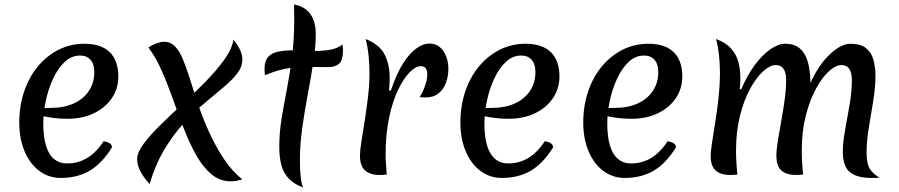

<svg xmlns="http://www.w3.org/2000/svg" viewBox="-20 -770 3965 847"><path d="M248 15Q195 15 153.5 -16Q112 -47 88.5 -102.5Q65 -158 65 -229Q65 -303 86.5 -366.5Q108 -430 147 -477Q186 -524 238.5 -550.5Q291 -577 352 -577Q426 -577 464 -540Q502 -503 502 -432Q502 -379 473 -336.5Q444 -294 393.5 -270Q343 -246 278 -246Q246 -246 218 -249.5Q190 -253 164 -259L167 -294H204Q262 -294 305 -313.5Q348 -333 372 -369Q396 -405 396 -452Q396 -487 379.5 -506Q363 -525 333 -525Q295 -525 265 -496.5Q235 -468 214 -422.5Q193 -377 182 -325Q171 -273 171 -226Q171 -138 197.5 -93.5Q224 -49 276 -49Q374 -49 437 -147Q474 -141 474 -120Q431 -50 376.5 -17.5Q322 15 248 15Z M1010 -595Q1030 -570 1039.5 -549Q1049 -528 1049 -508Q1049 -475 1026.5 -446Q1004 -417 966.5 -385.5Q929 -354 883.5 -316Q838 -278 792 -228Q746 -178 706 -112Q666 -46 640 42Q612 11 598.5 -16Q585 -43 585 -68Q585 -97 613.5 -135.5Q642 -174 688 -219Q734 -264 786.5 -312.5Q839 -361 887 -410Q935 -459 969 -506Q1003 -553 1010 -595ZM1000 30Q950 30 912.5 -1.5Q875 -33 845.5 -85.5Q816 -138 791 -202.5Q766 -267 742.5 -333.5Q719 -400 693 -459Q667 -518 635 -560Q649 -571 670 -578.5Q691 -586 704 -586Q731 -586 750.5 -567Q770 -548 785 -513Q800 -478 815.5 -429Q831 -380 850 -321Q876 -244 903 -186Q930 -128 956 -87Q982 -46 1006 -19.5Q1030 7 1049 21Q1036 25 1023.5 27.5Q1011 30 1000 30Z M1303 -63Q1303 -21 1306.5 10.5Q1310 42 1317 57Q1279 43 1255.5 19.5Q1232 -4 1222 -39Q1212 -74 1212 -122Q1212 -184 1222 -245.5Q1232 -307 1245 -373.5Q1258 -440 1268 -516.5Q1278 -593 1278 -685Q1278 -701 1277.5 -717.5Q1277 -734 1277 -750Q1322 -743 1347.5 -710Q1373 -677 1373 -618Q1373 -564 1362.5 -497Q1352 -430 1338 -355.5Q1324 -281 1313.5 -206.5Q1303 -132 1303 -63ZM1491 -574Q1492 -569 1492.5 -562Q1493 -555 1493 -548Q1493 -504 1476 -489Q1459 -474 1430 -474Q1389 -474 1354.5 -474.5Q1320 -475 1288 -473Q1256 -471 1222.5 -463Q1189 -455 1149 -438Q1148 -444 1147.5 -452Q1147 -460 1147 -467Q1147 -502 1163.5 -519.5Q1180 -537 1208 -542.5Q1236 -548 1270 -548Q1294 -548 1319 -546.5Q1344 -545 1367 -545Q1402 -545 1435.5 -550.5Q1469 -556 1491 -574Z M1704 -370Q1730 -447 1759.5 -492.5Q1789 -538 1819 -558Q1849 -578 1873 -578Q1902 -578 1920.5 -562Q1939 -546 1948.5 -520.5Q1958 -495 1958 -466Q1958 -434 1947.5 -405Q1937 -376 1914.5 -358Q1892 -340 1856 -340Q1850 -340 1844 -340.5Q1838 -341 1831 -342Q1843 -359 1854 -388.5Q1865 -418 1865 -442Q1865 -458 1858.5 -468Q1852 -478 1836 -478Q1814 -478 1787.5 -451.5Q1761 -425 1736.5 -374.5Q1712 -324 1696.5 -251Q1681 -178 1681 -85Q1681 -65 1683 -44Q1685 -23 1686 0Q1676 1 1669 1.5Q1662 2 1656 2Q1613 2 1590.5 -18Q1568 -38 1568 -84Q1568 -106 1574.5 -146.5Q1581 -187 1589 -238Q1597 -289 1603.5 -343.5Q1610 -398 1610 -448Q1610 -487 1606 -525Q1602 -563 1593 -598Q1655 -573 1677 -529Q1699 -485 1699 -427Q1699 -417 1698.5 -402.5Q1698 -388 1696 -372Z M2194 15Q2141 15 2099.5 -16Q2058 -47 2034.5 -102.5Q2011 -158 2011 -229Q2011 -303 2032.5 -366.5Q2054 -430 2093 -477Q2132 -524 2184.5 -550.5Q2237 -577 2298 -577Q2372 -577 2410 -540Q2448 -503 2448 -432Q2448 -379 2419 -336.5Q2390 -294 2339.5 -270Q2289 -246 2224 -246Q2192 -246 2164 -249.5Q2136 -253 2110 -259L2113 -294H2150Q2208 -294 2251 -313.5Q2294 -333 2318 -369Q2342 -405 2342 -452Q2342 -487 2325.5 -506Q2309 -525 2279 -525Q2241 -525 2211 -496.5Q2181 -468 2160 -422.5Q2139 -377 2128 -325Q2117 -273 2117 -226Q2117 -138 2143.5 -93.5Q2170 -49 2222 -49Q2320 -49 2383 -147Q2420 -141 2420 -120Q2377 -50 2322.5 -17.5Q2268 15 2194 15Z M2736 15Q2683 15 2641.5 -16Q2600 -47 2576.5 -102.5Q2553 -158 2553 -229Q2553 -303 2574.5 -366.5Q2596 -430 2635 -477Q2674 -524 2726.5 -550.5Q2779 -577 2840 -577Q2914 -577 2952 -540Q2990 -503 2990 -432Q2990 -379 2961 -336.5Q2932 -294 2881.5 -270Q2831 -246 2766 -246Q2734 -246 2706 -249.5Q2678 -253 2652 -259L2655 -294H2692Q2750 -294 2793 -313.5Q2836 -333 2860 -369Q2884 -405 2884 -452Q2884 -487 2867.5 -506Q2851 -525 2821 -525Q2783 -525 2753 -496.5Q2723 -468 2702 -422.5Q2681 -377 2670 -325Q2659 -273 2659 -226Q2659 -138 2685.5 -93.5Q2712 -49 2764 -49Q2862 -49 2925 -147Q2962 -141 2962 -120Q2919 -50 2864.5 -17.5Q2810 15 2736 15Z M3250 -376Q3275 -436 3308.5 -481.5Q3342 -527 3377.5 -552Q3413 -577 3443 -577Q3487 -577 3511 -554Q3535 -531 3545 -492Q3555 -453 3555 -404Q3593 -486 3642 -531.5Q3691 -577 3731 -577Q3774 -577 3798 -559.5Q3822 -542 3832 -510Q3842 -478 3842 -435Q3842 -393 3836 -350.5Q3830 -308 3822.5 -266Q3815 -224 3809 -181.5Q3803 -139 3803 -95Q3803 -48 3817 -25.5Q3831 -3 3860 14Q3850 15 3841 15Q3832 15 3823 15Q3762 15 3730 -10Q3698 -35 3698 -102Q3698 -142 3708 -196Q3718 -250 3728 -308.5Q3738 -367 3738 -417Q3738 -449 3726.5 -466Q3715 -483 3692 -483Q3667 -483 3637 -456Q3607 -429 3579.5 -378.5Q3552 -328 3534.5 -259Q3517 -190 3517 -106Q3517 -81 3518.5 -54.5Q3520 -28 3523 0Q3513 1 3505.5 1.5Q3498 2 3492 2Q3450 2 3427.5 -17.5Q3405 -37 3405 -83Q3405 -109 3411.5 -149.5Q3418 -190 3426.5 -236.5Q3435 -283 3441.5 -330Q3448 -377 3448 -417Q3448 -483 3402 -483Q3377 -483 3347 -456Q3317 -429 3289.5 -379Q3262 -329 3244.5 -260Q3227 -191 3227 -106Q3227 -81 3228.5 -54.5Q3230 -28 3233 0Q3223 1 3215.5 1.5Q3208 2 3202 2Q3160 2 3137.5 -17.5Q3115 -37 3115 -83Q3115 -100 3121 -139.5Q3127 -179 3135.5 -232Q3144 -285 3150 -341.5Q3156 -398 3156 -448Q3156 -487 3152 -525Q3148 -563 3139 -598Q3182 -582 3205 -556Q3228 -530 3237 -497.5Q3246 -465 3246 -426Q3246 -414 3245.5 -402Q3245 -390 3243 -377Z"/></svg>

Font: Merienda
Style: Regular
Weight: 400
Designer: Eduardo Rodriguez Tunni
Foundry: Eduardo Rodriguez Tunni
Version: Version 2.001